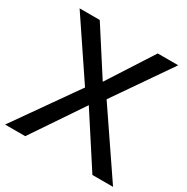

<svg xmlns="http://www.w3.org/2000/svg" viewBox="-179 -872 990 1015"><g transform="rotate(30 315.5 -364.5)"><path d="M-14 0 254 -381 20 -729H143L320 -454L497 -729H622L384 -384L645 0H519L318 -310L109 0Z"/></g></svg>

Font: BDO Grotesk
Style: Regular
Weight: 400
Designer: Deni Anggara
Foundry: Lokal Container
Version: Version 2.000